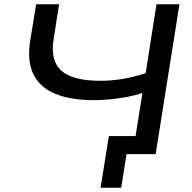

<svg xmlns="http://www.w3.org/2000/svg" viewBox="-20 -725 905 903"><path d="M550 158H453L492 -85H667L653 0H575ZM604 0 650 -288Q622 -278 584.5 -270.5Q547 -263 505 -258.5Q463 -254 423 -254Q312 -254 239.5 -284Q167 -314 137 -376Q107 -438 122 -533L150 -705H258L232 -540Q216 -439 269 -392Q322 -345 453 -345Q506 -345 560.5 -354.5Q615 -364 665 -381L716 -705H824L712 0Z"/></svg>

Font: Nunito Sans 10pt Expanded Medium
Style: Italic
Weight: 500
Width: 7
Italic angle: -9°
Designer: Vernon Adams
Foundry: Vernon Adams
Version: Version 3.101;gftools[0.9.27]